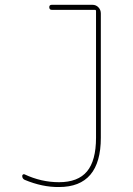

<svg xmlns="http://www.w3.org/2000/svg" viewBox="-20 -750 540 780"><path d="M80.1 -19.5Q70.3 -24.4 70.3 -35.2Q70.3 -39.1 73.2 -41Q76.2 -43 79.1 -42Q147.5 -9.8 219.7 -9.8Q296.9 -9.8 333.5 -53.7Q370.1 -97.7 370.1 -190.4V-705.1Q370.1 -710 365.2 -710H190.4Q180.7 -710 180.2 -720.2Q179.7 -730.5 190.4 -730.5H355.5Q370.1 -730.5 379.9 -720.2Q389.6 -710 389.6 -695.3V-190.4Q389.6 9.8 219.7 9.8Q152.3 10.7 80.1 -19.5Z"/></svg>

Font: Rounded-X Mgen+ 1m thin
Style: Regular
Weight: 100
Designer: [Source Han Sans]
Ryoko NISHIZUKA  (kana & ideographs); Paul D. Hunt (Latin, Greek & Cyrillic); Wenlong ZHANG  (bopomofo
Version: Version 1.059.20150602